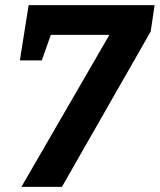

<svg xmlns="http://www.w3.org/2000/svg" viewBox="-20 -724 619 744"><path d="M564 -602 220 0H63L404 -589H177L142 -490H57L91 -704H579Z"/></svg>

Font: Bitter
Style: Bold Italic
Weight: 700
Italic angle: -9°
Designer: Sol Matas, and Bitter project Authors
Foundry: Sol Matas
Version: Version 2.001